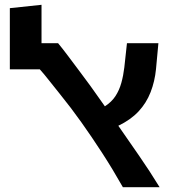

<svg xmlns="http://www.w3.org/2000/svg" viewBox="-20 -780 733 800"><path d="M492 0Q449 -76 405.5 -143Q362 -210 319 -270.5Q276 -331 229 -389Q203 -421 183.5 -446Q164 -471 146 -491H21V-746L153 -760V-600H222Q241 -577 263.5 -547Q286 -517 310 -485Q334 -453 356 -423Q370 -403 385.5 -381.5Q401 -360 417 -337Q445 -355 461 -379.5Q477 -404 485.5 -434.5Q494 -465 498 -499L509 -600H640L630 -492Q625 -441 607.5 -396Q590 -351 557.5 -316Q525 -281 473 -256Q516 -194 560 -130.5Q604 -67 645 0Z"/></svg>

Font: Noto Sans Hebrew Thin SemiBold
Style: Regular
Weight: 600
Version: Version 3.001